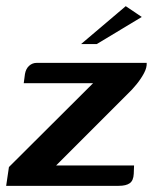

<svg xmlns="http://www.w3.org/2000/svg" viewBox="-30 -603 496 623"><path d="M152 -66H405L404 -39Q403 -17 391 -8.5Q379 0 355 0H-10L-1 -61L272 -333H47L51 -363Q54 -380 64.5 -389.5Q75 -399 89 -399H446Q447 -384 437.5 -366Q428 -348 413.5 -330Q399 -312 383 -297ZM233 -460 378 -583 430 -548 284 -460Z"/></svg>

Font: Genos Thin SemiBold
Style: Italic
Weight: 600
Italic angle: -8°
Version: Version 1.010